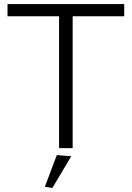

<svg xmlns="http://www.w3.org/2000/svg" viewBox="-20 -730 649 946"><path d="M592 -650H338V0H271V-650H17V-710H592ZM201 190 260 34 331 40 238 196Z"/></svg>

Font: Rising Sun Light
Style: Regular
Weight: 300
Designer: Matt McInerney, Pablo Impallari, Rodrigo Fuenzalida (Raleway font), Stephen Hutchings (Greek), Cristiano Sobral (main ch
Foundry: The Rising Sun Project Authors
Version: Version 4.327; ttfautohint (v1.8.4.7-5d5b-dirty)